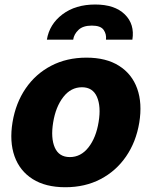

<svg xmlns="http://www.w3.org/2000/svg" viewBox="-20 -803 659 834"><path d="M263.8 10.3Q177.9 10.3 121.8 -25.2Q65.7 -60.7 43.1 -124.3Q20.6 -187.9 34.4 -272Q48.3 -355.8 91.6 -419Q134.9 -482.2 202.4 -517.4Q269.9 -552.6 355.5 -552.6Q441.4 -552.6 497.3 -517Q553.3 -481.5 576 -418Q598.7 -354.4 584.9 -269.9Q571 -186.4 527.5 -123.2Q484 -60 416.7 -24.9Q349.4 10.3 263.8 10.3ZM283.4 -120.7Q331.3 -120.7 364.3 -162.8Q397.4 -204.9 408.4 -273.4Q419.4 -340.6 401.1 -382.3Q382.8 -424 335.9 -424Q288 -424 255 -381.6Q221.9 -339.1 210.9 -271Q199.9 -203.5 218 -162.1Q236.2 -120.7 283.4 -120.7ZM183.6 -630.7Q194.6 -697.8 251.2 -740.6Q307.9 -783.4 393.5 -783.4Q478.3 -783.4 522 -740.6Q565.7 -697.8 555 -630.7H440.3Q443.2 -654.5 430.2 -673.1Q417.3 -691.8 378.9 -691.8Q340.2 -691.8 320.7 -672.9Q301.1 -654.1 297.9 -630.7Z"/></svg>

Font: Inter UI Extra Bold
Style: Italic
Weight: 800
Italic angle: 9.39999°
Designer: Rasmus Andersson
Foundry: rsms
Version: 3.2;8d6f07862